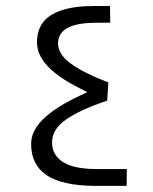

<svg xmlns="http://www.w3.org/2000/svg" viewBox="-20 -623 512 641"><path d="M84 -143.1Q84 -170.9 100.8 -197.3Q117.7 -223.6 153.3 -250Q189 -276.4 244.6 -302.7L271.5 -315.4L244.6 -329.1Q103.5 -399.9 103.5 -481Q103.5 -521 123 -547.6Q142.6 -574.2 185.3 -588.6Q228 -603 294.9 -603H347.2L348.1 -547.4L296.4 -546.9Q173.8 -545.9 173.8 -478Q173.8 -441.9 216.1 -410.9Q258.3 -379.9 341.8 -347.7L337.9 -287.1Q245.1 -255.9 199.2 -223.1Q153.3 -190.4 153.8 -147Q154.3 -116.2 173.1 -96.2Q191.9 -76.2 224.4 -67.4Q256.8 -58.6 302.7 -58.6H403.3L402.8 -2.4H302.7Q299.8 -2.4 296.9 -2.4Q186 -3.4 134.8 -38.6Q83.5 -73.7 84 -143.1Z"/></svg>

Font: Shabnam Thin WOL
Style: Thin-WOL
Weight: 100
Foundry: DejaVu fonts team - Redesigned by Saber Rastikerdar - Based on Vazir font
Version: Version 5.0.0